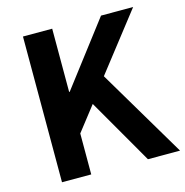

<svg xmlns="http://www.w3.org/2000/svg" viewBox="-109 -841 907 942"><g transform="rotate(-15 345.0 -370.0)"><path d="M90.8 0V-740.2H239.3V-418.9H242.2L487.3 -740.2H650.4L423.8 -449.2L690.4 0H527.3L335.9 -332L239.3 -208V0Z"/></g></svg>

Font: Bpmf Zihi Sans Bold
Style: Bold
Weight: 700
Foundry: But Ko
Version: Version 1.320